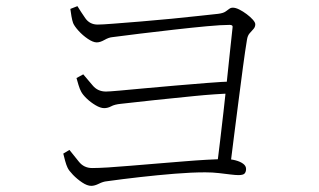

<svg xmlns="http://www.w3.org/2000/svg" viewBox="-20 -667 1040 625"><path d="M232 -647Q243 -629 257.5 -608Q272 -587 298 -587Q312 -587 350 -590Q388 -593 438 -597Q488 -601 538.5 -606Q589 -611 630 -615.5Q671 -620 690 -622Q706 -624 713.5 -629Q721 -634 726 -638Q731 -642 738 -642Q747 -642 759 -636Q771 -630 783 -621Q795 -612 803 -603Q811 -594 811 -588Q811 -579 805 -572.5Q799 -566 792.5 -558.5Q786 -551 784 -538Q778 -502 771 -449.5Q764 -397 756.5 -338.5Q749 -280 742 -225.5Q735 -171 730 -130L687 -131Q691 -164 696.5 -208.5Q702 -253 707.5 -303Q713 -353 718.5 -403Q724 -453 728.5 -498Q733 -543 737 -577Q739 -586 728 -586Q701 -586 652.5 -581.5Q604 -577 547 -570.5Q490 -564 436 -557.5Q382 -551 345 -546Q334 -545 320 -537Q306 -529 295 -529Q283 -529 266 -540.5Q249 -552 235.5 -567Q222 -582 218 -592Q215 -600 212.5 -614.5Q210 -629 209 -638ZM251 -425Q265 -409 281.5 -389Q298 -369 325 -369Q335 -369 368.5 -372Q402 -375 450 -379.5Q498 -384 551.5 -388.5Q605 -393 654.5 -397Q704 -401 741 -402L738 -363Q679 -361 614 -354.5Q549 -348 486.5 -341.5Q424 -335 373 -329Q353 -327 342 -321Q331 -315 319 -315Q307 -315 291 -324.5Q275 -334 262 -346.5Q249 -359 244 -369Q240 -376 235.5 -390.5Q231 -405 229 -413ZM206 -179Q220 -162 236.5 -141Q253 -120 280 -120Q300 -120 332.5 -122Q365 -124 405.5 -127.5Q446 -131 490 -134.5Q534 -138 576 -141.5Q618 -145 654 -147Q690 -149 715 -149Q732 -149 747 -145Q762 -141 771.5 -134Q781 -127 781 -117Q781 -108 776.5 -102.5Q772 -97 756 -97Q747 -97 730.5 -99Q714 -101 693 -103.5Q672 -106 648 -106Q604 -106 548.5 -101.5Q493 -97 435.5 -90.5Q378 -84 328 -77Q316 -76 302 -69Q288 -62 277 -62Q264 -62 247.5 -73Q231 -84 217.5 -98Q204 -112 200 -121Q196 -129 192 -143.5Q188 -158 186 -167Z"/></svg>

Font: Early Summer Mincho VF
Style: Regular
Weight: 250
Designer: GuiWonder
Version: Version 1.002